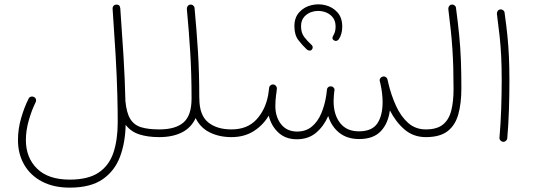

<svg xmlns="http://www.w3.org/2000/svg" viewBox="-20 -630 2447 876"><path d="M62 8.8Q62 -41.5 76.4 -91.3Q90.8 -141.1 110.4 -179.7Q113.3 -186.5 120.6 -188.7Q127.9 -190.9 134.8 -187.5Q141.6 -184.6 143.8 -177.5Q146 -170.4 142.6 -163.6Q125 -128.4 111.6 -81.8Q98.1 -35.2 98.1 8.8Q98.1 89.4 149.2 139.4Q200.2 189.5 297.9 189.5Q382.8 189.5 430.4 157.2Q478 125 497.6 66.2Q517.1 7.3 517.1 -72.3Q517.1 -126.5 515.6 -182.6V-184.1Q515.6 -186 515.6 -187Q513.2 -283.2 507.3 -381.8Q501.5 -480.5 493.7 -590.3Q493.2 -597.7 497.8 -603Q502.4 -608.4 509.8 -608.9Q526.9 -610.4 528.8 -592.3Q537.1 -477.1 543.5 -373.8Q549.8 -270.5 552.2 -168.9Q557.1 -115.7 574.2 -87.6Q591.3 -59.6 623.5 -49.6Q655.8 -39.6 706.5 -39.6H707Q724.6 -39.6 724.6 -22Q724.6 -4.4 707 -4.4H706.5Q654.3 -4.4 615.7 -16.8Q577.1 -29.3 553.2 -60.5Q551.8 20 527.6 85Q503.4 149.9 448.2 188Q393.1 226.1 297.9 226.1Q225.1 226.1 172.1 198.5Q119.1 170.9 90.6 121.8Q62 72.8 62 8.8Z M689.5 -22Q689.5 -39.6 707 -39.6Q781.7 -39.6 817.9 -71.8Q854 -104 854 -180.2Q854 -293 848.1 -388.7Q842.3 -484.4 832.5 -589.4Q832 -596.7 836.7 -602.5Q841.3 -608.4 848.1 -608.9Q855.5 -609.9 861.3 -605Q867.2 -600.1 867.7 -593.3Q877.4 -488.8 883.3 -393.1Q889.2 -297.4 889.2 -184.1Q889.6 -182.6 889.6 -180.2Q889.6 -105 929.2 -72.3Q968.8 -39.6 1035.6 -39.6H1036.1Q1053.7 -39.6 1053.7 -22Q1053.7 -4.4 1036.1 -4.4H1035.6Q981 -4.4 937.5 -25.6Q894 -46.9 872.6 -91.3Q852.5 -47.4 810.1 -25.9Q767.6 -4.4 707 -4.4Q699.7 -4.4 694.6 -9.5Q689.5 -14.6 689.5 -22Z M1018.6 -22Q1018.6 -39.6 1036.1 -39.6Q1107.9 -39.6 1149.4 -84Q1190.9 -128.4 1203.6 -196.8Q1205.1 -209.5 1208 -229.5Q1209 -237.3 1215.3 -241.2Q1215.3 -241.7 1215.8 -242.2Q1216.3 -242.2 1216.8 -242.7Q1217.8 -243.2 1218.3 -243.2Q1218.3 -243.2 1218.8 -243.2Q1219.7 -244.1 1220.7 -244.1Q1220.7 -244.1 1221.2 -244.1Q1222.2 -244.6 1223.1 -244.6Q1223.1 -244.6 1223.6 -244.6Q1224.6 -244.6 1225.1 -244.6Q1225.6 -244.6 1225.1 -244.6Q1226.1 -244.6 1227.5 -244.6Q1229.5 -244.1 1231.4 -243.7Q1231.9 -243.7 1231.9 -243.2Q1232.9 -243.2 1233.4 -242.7Q1233.9 -242.2 1234.4 -242.2Q1234.9 -241.7 1235.8 -241.2Q1235.8 -241.2 1236.3 -240.7Q1236.8 -240.2 1237.3 -239.7Q1237.8 -239.3 1238.3 -238.8Q1238.8 -238.8 1238.8 -238.3Q1239.3 -237.8 1239.7 -236.8Q1240.2 -236.8 1240.2 -236.3Q1240.7 -235.8 1241.2 -234.9Q1241.2 -234.9 1241.2 -234.4Q1241.7 -233.4 1242.2 -232.4Q1242.2 -231.9 1242.7 -231.4Q1242.7 -231 1242.7 -230Q1243.7 -227.1 1243.2 -224.1L1242.7 -221.7Q1241.7 -208 1239.3 -194.3Q1236.3 -170.4 1236.3 -146Q1236.3 -96.7 1262.5 -63.2Q1288.6 -29.8 1335.9 -29.8Q1375.5 -29.8 1402.8 -52.5Q1430.2 -75.2 1446.3 -113.8Q1462.4 -152.3 1469.2 -199.2Q1470.2 -209.5 1471.7 -221.2L1472.2 -223.1Q1472.2 -223.1 1472.2 -223.6Q1472.7 -224.6 1472.7 -225.1Q1472.7 -225.6 1473.1 -226.6Q1473.6 -227.1 1473.6 -227.5Q1474.1 -228 1474.6 -228.5Q1475.1 -229.5 1475.6 -230.5Q1475.6 -230.5 1475.6 -230.5Q1481.9 -237.3 1491.2 -235.8Q1498 -235.4 1502.7 -229.7Q1507.3 -224.1 1505.9 -216.3L1505.4 -214.4Q1504.4 -205.1 1503.4 -196.3Q1502 -181.6 1502 -168.9Q1502 -106.9 1531.7 -68.8Q1561.5 -30.8 1617.2 -30.8Q1676.8 -30.8 1701.2 -66.4Q1725.6 -102.1 1725.6 -164.1Q1725.6 -203.1 1715.8 -247.6Q1714.4 -253.4 1712.9 -259.3Q1710.9 -267.1 1715.1 -272.9Q1719.2 -278.8 1725.6 -280.3Q1732.4 -282.7 1739.3 -278.8Q1746.1 -274.9 1748 -267.1Q1749.5 -260.3 1751 -253.9Q1764.6 -195.3 1787.1 -146.5Q1809.6 -97.7 1842.8 -68.6Q1876 -39.6 1922.9 -39.6H1923.3Q1940.9 -39.6 1940.9 -22Q1940.9 -4.4 1923.3 -4.4H1922.9Q1866.7 -4.4 1826.4 -38.6Q1786.1 -72.8 1758.8 -126.5Q1751 -66.4 1717 -31Q1683.1 4.4 1618.7 4.4Q1564 4.4 1528.1 -24.2Q1492.2 -52.7 1477.5 -100.6Q1457 -53.7 1421.9 -24.2Q1386.7 5.4 1334 5.4Q1283.2 5.4 1250.2 -25.1Q1217.3 -55.7 1206.1 -102.5Q1180.2 -58.6 1137.2 -31.5Q1094.2 -4.4 1036.1 -4.4Q1028.8 -4.4 1023.7 -9.5Q1018.6 -14.6 1018.6 -22ZM1323.2 -510.3Q1323.2 -549.8 1345.2 -574Q1367.2 -598.1 1399.9 -606.2Q1432.6 -614.3 1465.1 -606.2Q1497.6 -598.1 1519.5 -573.7Q1541.5 -549.3 1541.5 -508.8Q1541.5 -475.1 1526.4 -451.7Q1522.9 -446.3 1516.8 -444.1Q1510.7 -441.9 1504.4 -445.3Q1492.2 -452.1 1499.5 -465.8Q1504.9 -474.1 1508.1 -484.6Q1511.2 -495.1 1511.2 -508.8Q1511.2 -537.1 1495.4 -554.2Q1479.5 -571.3 1456.1 -577.1Q1432.6 -583 1408.9 -577.4Q1385.3 -571.8 1369.4 -554.9Q1353.5 -538.1 1353.5 -510.3Q1353.5 -480.5 1367.7 -461.7Q1381.8 -442.9 1402.8 -423.8Q1407.2 -419.4 1406.7 -413.1Q1406.2 -406.7 1401.9 -402.8Q1397.9 -398.4 1391.6 -399.2Q1385.3 -399.9 1380.4 -403.8Q1359.4 -423.3 1341.3 -447Q1323.2 -470.7 1323.2 -510.3Z M1905.8 -22Q1905.8 -39.6 1923.3 -39.6Q1973.6 -39.6 2001 -61.8Q2028.3 -84 2038.8 -125.2Q2049.3 -166.5 2049.3 -223.1Q2049.3 -276.4 2048.1 -320.1Q2046.9 -363.8 2044.2 -404.8Q2041.5 -445.8 2036.9 -490Q2032.2 -534.2 2025.4 -588.9Q2024.9 -596.2 2029.3 -602.3Q2033.7 -608.4 2040.5 -608.9Q2047.9 -609.9 2054 -605.2Q2060.1 -600.6 2060.5 -593.8Q2069.8 -523.4 2075.2 -467.8Q2080.6 -412.1 2082.8 -355.7Q2085 -299.3 2085 -227.1Q2085 -157.7 2070.8 -107.7Q2056.6 -57.6 2021.5 -31Q1986.3 -4.4 1923.3 -4.4Q1916 -4.4 1910.9 -9.5Q1905.8 -14.6 1905.8 -22Z M2247.1 -566.9Q2246.6 -574.2 2251 -580.3Q2255.4 -586.4 2262.7 -586.9Q2269.5 -587.9 2275.6 -583.3Q2281.7 -578.6 2282.2 -571.8Q2290.5 -512.2 2295.2 -465.6Q2299.8 -418.9 2302 -371.3Q2304.2 -323.7 2304.2 -260.3Q2304.2 -198.2 2302 -129.2Q2299.8 -60.1 2294.4 1Q2293.9 7.8 2288.1 12.7Q2282.2 17.6 2274.9 17.1Q2268.1 16.1 2263.2 10.7Q2258.3 5.4 2258.8 -2Q2264.2 -62 2266.6 -131.1Q2269 -200.2 2269 -261.7Q2269 -323.7 2266.8 -370.1Q2264.6 -416.5 2259.8 -462.2Q2254.9 -507.8 2247.1 -566.9Z"/></svg>

Font: Mikhak-FD ExtraLight
Style: Regular
Weight: 200
Designer: Amin Abedi
Version: Version 3.2